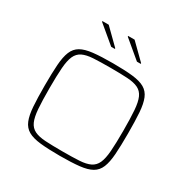

<svg xmlns="http://www.w3.org/2000/svg" viewBox="-198 -1080 1242 1266"><g transform="rotate(30 423.0 -447.0)"><path d="M423 8Q333 8 274 1.5Q215 -5 181 -24.5Q147 -44 131 -83Q115 -122 110.5 -185.5Q106 -249 106 -344Q106 -439 110.5 -502.5Q115 -566 131 -605Q147 -644 181 -663.5Q215 -683 274 -689.5Q333 -696 423 -696Q513 -696 572 -689.5Q631 -683 665 -663.5Q699 -644 715 -605Q731 -566 735.5 -502.5Q740 -439 740 -344Q740 -249 735.5 -185.5Q731 -122 715 -83Q699 -44 665 -24.5Q631 -5 572 1.5Q513 8 423 8ZM423 -26Q501 -26 552 -29Q603 -32 634 -47Q665 -62 680 -95.5Q695 -129 699.5 -189Q704 -249 704 -344Q704 -439 699.5 -499Q695 -559 680 -592.5Q665 -626 634 -641Q603 -656 552 -659Q501 -662 423 -662Q345 -662 294 -659Q243 -656 212 -641Q181 -626 166 -592.5Q151 -559 146.5 -499Q142 -439 142 -344Q142 -249 146.5 -189Q151 -129 166 -95.5Q181 -62 212 -47Q243 -32 294 -29Q345 -26 423 -26ZM583 -784H554L419 -897V-902H468L583 -789ZM386 -784H358L223 -897V-902H271L386 -789Z"/></g></svg>

Font: Saira Expanded Thin
Style: Regular
Weight: 250
Width: 7
Designer: Hector Gatti with collaboration of the Omnibus-Type team
Foundry: Omnibus-Type
Version: Version 1.101